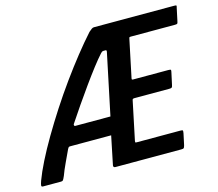

<svg xmlns="http://www.w3.org/2000/svg" viewBox="-119 -796 1043 919"><g transform="rotate(-15 402.5 -336.5)"><path d="M344 0Q339 0 336.5 -3Q334 -6 335 -11L364 -152H162Q156 -152 154 -150.5Q152 -149 148 -142Q135 -114 119.5 -81Q104 -48 95 -23Q88 -7 85 -3.5Q82 0 75 0H-14Q-22 0 -22 -6Q-22 -12 -16 -29Q-2 -67 23 -117Q48 -167 81.5 -224Q115 -281 153.5 -340.5Q192 -400 233.5 -457.5Q275 -515 315.5 -566Q356 -617 392 -657Q400 -664 406 -668.5Q412 -673 418 -673H815Q825 -673 826.5 -671.5Q828 -670 825 -660L812 -599Q810 -588 807.5 -586Q805 -584 796 -584H579Q572 -584 570.5 -583Q569 -582 568 -577L529 -391Q528 -386 529 -384.5Q530 -383 536 -383H708Q720 -383 721.5 -380.5Q723 -378 720 -366L708 -311Q706 -300 703 -297.5Q700 -295 690 -295H517Q513 -295 510.5 -294Q508 -293 507 -288L467 -97Q466 -92 466.5 -90Q467 -88 474 -88H689Q700 -88 701.5 -85.5Q703 -83 701 -72L689 -16Q686 -5 683.5 -2.5Q681 0 670 0ZM384 -240 448 -545Q448 -552 445 -552H432Q430 -552 427.5 -551Q425 -550 419 -544Q399 -522 372.5 -487.5Q346 -453 317 -412.5Q288 -372 259 -330Q230 -288 205 -250Q204 -249 204.5 -244.5Q205 -240 209 -240Z"/></g></svg>

Font: Glory SemiBold
Style: Italic
Weight: 600
Italic angle: -12°
Designer: Robert Leuschke
Foundry: Robert Leuschke
Version: Version 1.011